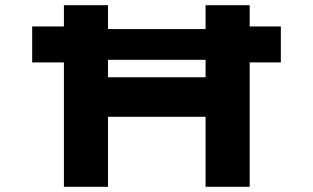

<svg xmlns="http://www.w3.org/2000/svg" viewBox="-20 -720 1206 740"><path d="M104 -479.5V-617.9H258.4L334.8 -607.9H830L913.1 -617.9H1062.4V-479.5H908.1L842 -489.5H324.8L262.1 -479.5ZM772.3 0V-700H942.3V0ZM226.3 0V-700H396.3V0ZM292.8 -269.9 294.4 -422.1H862.8V-269.9Z"/></svg>

Font: Lexend Tera
Style: Regular
Weight: 400
Designer: Bonnie Shaver-Troup, Thomas Jockin
Foundry: Lexend
Version: Version 1.007